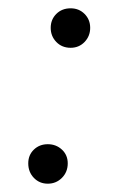

<svg xmlns="http://www.w3.org/2000/svg" viewBox="-20 -441 289 462"><path d="M95 1Q75 1 61.5 -13Q48 -27 48 -48Q48 -68 61.5 -81Q75 -94 95 -94Q115 -94 129 -81Q143 -68 143 -48Q143 -27 129 -13Q115 1 95 1ZM150 -326Q129 -326 115.5 -340Q102 -354 102 -374Q102 -394 115.5 -407.5Q129 -421 150 -421Q170 -421 183.5 -407.5Q197 -394 197 -374Q197 -354 183.5 -340Q170 -326 150 -326Z"/></svg>

Font: Edu VIC WA NT Beginner
Style: Regular
Weight: 400
Designer: Tina and Corey Anderson
Foundry: Google for Education
Version: Version 1.003